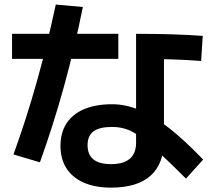

<svg xmlns="http://www.w3.org/2000/svg" viewBox="-20 -802 978 860"><path d="M250.9 -148.6Q250.9 -207.9 278.2 -249.7Q305.4 -291.5 357.4 -313.3Q409.5 -335.1 482.4 -335.1Q542.6 -335.1 604.5 -309.5Q666.4 -283.8 735.8 -229.6Q805.3 -175.4 890 -87.2L812.9 -2Q708.4 -106.4 653.6 -153.6Q598.7 -200.9 562.1 -217.2Q525.5 -233.5 482.4 -233.5Q425.7 -233.5 399 -213.7Q372.2 -193.9 372.2 -151.7Q372.2 -109.3 398.4 -88.1Q424.6 -66.8 476.8 -66.8Q533 -66.8 561.3 -90.9Q589.5 -115.1 589.5 -162.1V-650.5Q763.5 -650.5 888.1 -641.3L880.9 -528.9Q818 -533.8 749.6 -536Q681.2 -538.3 608.1 -538.3L714.4 -619.1V-175Q714.4 -68.8 654.6 -15.2Q594.9 38.4 476.8 38.4Q406.5 38.4 355.5 16.1Q304.6 -6.2 277.7 -48Q250.9 -89.8 250.9 -148.6ZM229.8 -781.6 351.1 -770.6Q314.1 -586.4 266.5 -414.3Q219 -242.2 158.8 -75L40.5 -110.2Q99.6 -274.3 145.6 -438.6Q191.7 -603 229.8 -781.6ZM34 -650.5H510V-538.3H34Z"/></svg>

Font: WEMIX Pretendard Variable
Style: Regular
Weight: 400
Designer: Base glyphs from Inter by Rasmus Andersson; Hangeul glyphs from Noto Sans CJK(Source Han Sans) by Jang Soo-young and Kan
Foundry: Kil Hyung-jin
Version: Version 1.000;Glyphs 3.2 (3208)